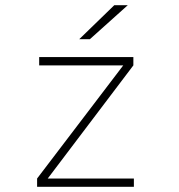

<svg xmlns="http://www.w3.org/2000/svg" viewBox="-20 -720 690 740"><path d="M123 0V-32L455 -468H131V-500H494V-468L164 -32H496V0ZM326.5 -569H285.5L420.5 -700H472.5Z"/></svg>

Font: Trispace Thin
Style: Regular
Weight: 100
Designer: Tyler Finck
Foundry: Etcetera Type Company
Version: Version 1.210